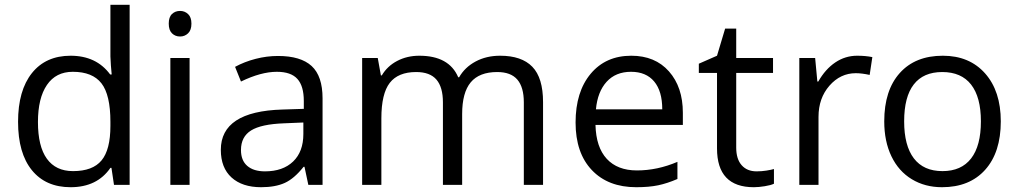

<svg xmlns="http://www.w3.org/2000/svg" viewBox="-20 -780 4298 810"><path d="M450.2 -71.8H445.8Q389.6 9.8 277.8 9.8Q172.9 9.8 114.5 -62Q56.2 -133.8 56.2 -266.1Q56.2 -398.4 114.7 -471.7Q173.3 -544.9 277.8 -544.9Q386.7 -544.9 444.8 -465.8H451.2L447.8 -504.4L445.8 -542V-759.8H526.9V0H460.9ZM288.1 -58.1Q371.1 -58.1 408.4 -103.3Q445.8 -148.4 445.8 -249V-266.1Q445.8 -379.9 408 -428.5Q370.1 -477.1 287.1 -477.1Q215.8 -477.1 178 -421.6Q140.1 -366.2 140.1 -265.1Q140.1 -162.6 177.7 -110.4Q215.3 -58.1 288.1 -58.1Z M779.8 0H698.7V-535.2H779.8ZM691.9 -680.2Q691.9 -708 705.6 -720.9Q719.2 -733.9 739.7 -733.9Q759.3 -733.9 773.4 -720.7Q787.6 -707.5 787.6 -680.2Q787.6 -652.8 773.4 -639.4Q759.3 -626 739.7 -626Q719.2 -626 705.6 -639.4Q691.9 -652.8 691.9 -680.2Z M1280.8 0 1264.6 -76.2H1260.7Q1220.7 -25.9 1180.9 -8.1Q1141.1 9.8 1081.5 9.8Q1002 9.8 956.8 -31.2Q911.6 -72.3 911.6 -147.9Q911.6 -310.1 1170.9 -317.9L1261.7 -320.8V-354Q1261.7 -417 1234.6 -447Q1207.5 -477.1 1147.9 -477.1Q1081.1 -477.1 996.6 -436L971.7 -498Q1011.2 -519.5 1058.3 -531.7Q1105.5 -543.9 1152.8 -543.9Q1248.5 -543.9 1294.7 -501.5Q1340.8 -459 1340.8 -365.2V0ZM1097.7 -57.1Q1173.3 -57.1 1216.6 -98.6Q1259.8 -140.1 1259.8 -214.8V-263.2L1178.7 -259.8Q1082 -256.3 1039.3 -229.7Q996.6 -203.1 996.6 -147Q996.6 -103 1023.2 -80.1Q1049.8 -57.1 1097.7 -57.1Z M2189.9 0V-348.1Q2189.9 -412.1 2162.6 -444.1Q2135.3 -476.1 2077.6 -476.1Q2002 -476.1 1965.8 -432.6Q1929.7 -389.2 1929.7 -298.8V0H1848.6V-348.1Q1848.6 -412.1 1821.3 -444.1Q1793.9 -476.1 1735.8 -476.1Q1659.7 -476.1 1624.3 -430.4Q1588.9 -384.8 1588.9 -280.8V0H1507.8V-535.2H1573.7L1586.9 -461.9H1590.8Q1613.8 -501 1655.5 -522.9Q1697.3 -544.9 1749 -544.9Q1874.5 -544.9 1913.1 -454.1H1917Q1940.9 -496.1 1986.3 -520.5Q2031.7 -544.9 2089.8 -544.9Q2180.7 -544.9 2225.8 -498.3Q2271 -451.7 2271 -349.1V0Z M2664.1 9.8Q2545.4 9.8 2476.8 -62.5Q2408.2 -134.8 2408.2 -263.2Q2408.2 -392.6 2471.9 -468.8Q2535.6 -544.9 2643.1 -544.9Q2743.7 -544.9 2802.2 -478.8Q2860.8 -412.6 2860.8 -304.2V-252.9H2492.2Q2494.6 -158.7 2539.8 -109.9Q2585 -61 2667 -61Q2753.4 -61 2837.9 -97.2V-24.9Q2794.9 -6.3 2756.6 1.7Q2718.3 9.8 2664.1 9.8ZM2642.1 -477.1Q2577.6 -477.1 2539.3 -435.1Q2501 -393.1 2494.1 -318.8H2773.9Q2773.9 -395.5 2739.7 -436.3Q2705.6 -477.1 2642.1 -477.1Z M3171.9 -57.1Q3193.4 -57.1 3213.4 -60.3Q3233.4 -63.5 3245.1 -66.9V-4.9Q3231.9 1.5 3206.3 5.6Q3180.7 9.8 3160.2 9.8Q3004.9 9.8 3004.9 -153.8V-472.2H2928.2V-511.2L3004.9 -544.9L3039.1 -659.2H3085.9V-535.2H3241.2V-472.2H3085.9V-157.2Q3085.9 -108.9 3108.9 -83Q3131.8 -57.1 3171.9 -57.1Z M3596.2 -544.9Q3631.8 -544.9 3660.2 -539.1L3648.9 -463.9Q3615.7 -471.2 3590.3 -471.2Q3525.4 -471.2 3479.2 -418.5Q3433.1 -365.7 3433.1 -287.1V0H3352.1V-535.2H3418.9L3428.2 -436H3432.1Q3461.9 -488.3 3503.9 -516.6Q3545.9 -544.9 3596.2 -544.9Z M4202.1 -268.1Q4202.1 -137.2 4136.2 -63.7Q4070.3 9.8 3954.1 9.8Q3882.3 9.8 3826.7 -23.9Q3771 -57.6 3740.7 -120.6Q3710.4 -183.6 3710.4 -268.1Q3710.4 -398.9 3775.9 -471.9Q3841.3 -544.9 3957.5 -544.9Q4069.8 -544.9 4136 -470.2Q4202.1 -395.5 4202.1 -268.1ZM3794.4 -268.1Q3794.4 -165.5 3835.4 -111.8Q3876.5 -58.1 3956.1 -58.1Q4035.6 -58.1 4076.9 -111.6Q4118.2 -165 4118.2 -268.1Q4118.2 -370.1 4076.9 -423.1Q4035.6 -476.1 3955.1 -476.1Q3875.5 -476.1 3835 -423.8Q3794.4 -371.6 3794.4 -268.1Z"/></svg>

Font: f0_2797  
Style: Regular
Weight: 400
Foundry: Ascender Corporation
Version: Version 1.10